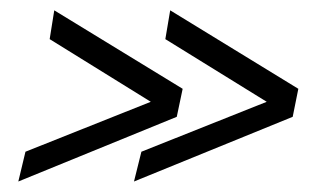

<svg xmlns="http://www.w3.org/2000/svg" viewBox="-20 -449 626 368"><path d="M28.8 -158.2 269 -253.9 75.2 -374 84 -429.2 330.1 -278.8 318.8 -225.1 15.1 -101.1ZM251 -158.2 491.2 -253.9 296.9 -374 306.2 -429.2 551.8 -278.8 541 -225.1 236.8 -101.1Z"/></svg>

Font: Pattaya
Style: Regular
Weight: 400
Designer: Pablo Impallari / Thai characters Designed by Thanarat Vachiruckul and Suppakit Chalermlarp
Foundry: Pablo Impallari
Version: Version 1.007;September 16, 2023;FontCreator 15.0.0.2934 64-